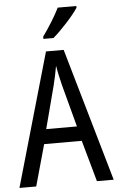

<svg xmlns="http://www.w3.org/2000/svg" viewBox="-62 -985 631 1027"><g transform="rotate(-5 253.5 -471.5)"><path d="M388 -934V-943H288C266 -898 232 -844 197 -795V-783H251C294 -819 363 -894 388 -934ZM416 0H506L300 -715H205L0 0H90L152 -222H354ZM274 -530 335 -301H170L230 -530C238 -562 246 -600 252 -634C256 -605 267 -560 274 -530Z"/></g></svg>

Font: Noto Sans Sinhala Condensed
Style: Regular
Weight: 400
Width: 3
Designer: Jelle Bosma - Monotype Design Team
Foundry: Monotype Imaging Inc.
Version: Version 2.006